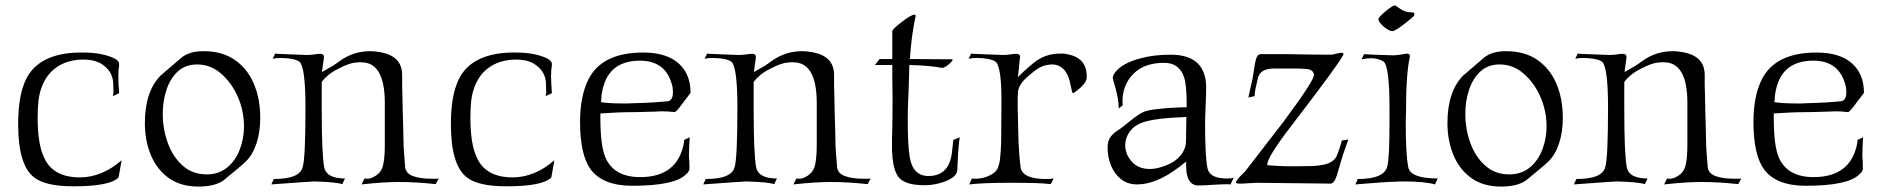

<svg xmlns="http://www.w3.org/2000/svg" viewBox="-20 -678 6947 709"><path d="M251 10Q148 10 106 -23Q47 -68 47 -220Q47 -325 76 -385Q119 -473 248 -483Q259 -484 268.5 -484Q278 -484 287 -484Q356 -484 401 -463Q420 -454 420 -441V-438Q417 -422 417 -397Q417 -372 420 -334L397 -323Q399 -329 399 -341Q399 -347 398.5 -355Q398 -363 398 -373Q395 -413 362 -437Q335 -458 288 -458H279Q210 -455 167 -411Q130 -371 122 -306Q119 -276 119 -243Q119 -197 124.5 -160.5Q130 -124 142 -98Q174 -23 275 -23Q356 -23 429 -86L418 -23Q387 10 251 10Z M713 11Q648 11 604 -20Q560 -51 537.5 -104.5Q515 -158 515 -223Q515 -340 573 -399Q578 -403 597 -419.5Q616 -436 650 -465Q679 -489 731 -489Q801 -489 847.5 -456.5Q894 -424 917.5 -368.5Q941 -313 941 -243Q941 -190 927 -148Q913 -106 887 -81Q877 -71 858 -55.5Q839 -40 815 -20Q783 11 713 11ZM743 -34Q788 -34 819 -59.5Q850 -85 865.5 -126Q881 -167 881 -211Q881 -269 858 -321Q835 -373 796 -406.5Q757 -440 708 -440Q664 -440 636 -413.5Q608 -387 594.5 -345.5Q581 -304 581 -258Q581 -202 599.5 -150.5Q618 -99 654.5 -66.5Q691 -34 743 -34Z M982 3 991 -17Q1088 -17 1098 -62Q1103 -79 1105.5 -134Q1108 -189 1108 -281Q1108 -427 1087 -449Q1074 -460 1038 -463Q1033 -463 1027.5 -463.5Q1022 -464 1017 -464Q999 -464 987 -461L996 -480Q1004 -479 1033.5 -478Q1063 -477 1113 -475Q1119 -475 1126 -475.5Q1133 -476 1142 -477Q1150 -479 1156 -479Q1162 -479 1164 -479Q1176 -479 1176 -468V-462Q1174 -452 1172.5 -439.5Q1171 -427 1169 -412Q1189 -423 1205.5 -433Q1222 -443 1235 -453Q1285 -489 1347 -489Q1364 -489 1380 -486Q1465 -473 1465 -401Q1465 -385 1465 -366Q1465 -347 1466 -325L1467 -276Q1468 -250 1468.5 -220.5Q1469 -191 1470 -158Q1470 -139 1472 -114Q1474 -89 1476 -62Q1478 -38 1504.5 -28Q1531 -18 1575 -18Q1584 -18 1590 -18Q1596 -18 1600 -19L1589 2Q1553 -2 1519 -4Q1485 -6 1453 -6Q1396 -6 1315 3L1326 -19Q1328 -18 1337 -18Q1351 -18 1368 -29.5Q1385 -41 1391 -57Q1401 -81 1401 -143V-298Q1401 -448 1314 -448Q1310 -448 1304.5 -448Q1299 -448 1294 -447Q1280 -446 1264 -440Q1248 -434 1229 -424Q1207 -413 1192 -400.5Q1177 -388 1168 -375V-275Q1168 -109 1177 -62Q1184 -19 1254 -19L1244 2Q1219 -6 1140 -8Q1132 -8 1092.5 -5Q1053 -2 982 3Z M1849 10Q1746 10 1704 -23Q1645 -68 1645 -220Q1645 -325 1674 -385Q1717 -473 1846 -483Q1857 -484 1866.5 -484Q1876 -484 1885 -484Q1954 -484 1999 -463Q2018 -454 2018 -441V-438Q2015 -422 2015 -397Q2015 -372 2018 -334L1995 -323Q1997 -329 1997 -341Q1997 -347 1996.5 -355Q1996 -363 1996 -373Q1993 -413 1960 -437Q1933 -458 1886 -458H1877Q1808 -455 1765 -411Q1728 -371 1720 -306Q1717 -276 1717 -243Q1717 -197 1722.5 -160.5Q1728 -124 1740 -98Q1772 -23 1873 -23Q1954 -23 2027 -86L2016 -23Q1985 10 1849 10Z M2315 8Q2205 8 2160 -54Q2122 -109 2122 -227Q2122 -324 2153 -385Q2203 -484 2355 -484Q2443 -484 2488 -442Q2530 -403 2530 -335L2501 -297Q2477 -263 2470 -264Q2448 -267 2423 -267Q2419 -267 2413.5 -266.5Q2408 -266 2403 -266L2329 -264Q2289 -264 2256.5 -262.5Q2224 -261 2197 -259V-243Q2197 -142 2215 -98Q2246 -24 2344 -24Q2481 -24 2505 -148Q2506 -152 2506 -155.5Q2506 -159 2506 -161L2527 -171Q2525 -151 2524 -103Q2525 -93 2525.5 -81Q2526 -69 2526 -54Q2525 -44 2513 -34Q2471 8 2315 8ZM2277 -296Q2288 -296 2299 -296Q2310 -296 2323 -297Q2365 -298 2395.5 -300Q2426 -302 2445 -304Q2465 -307 2465 -337Q2465 -345 2464 -353Q2463 -361 2460 -370Q2435 -454 2343 -454Q2220 -454 2202 -330Q2201 -327 2201 -319.5Q2201 -312 2199 -301Q2210 -299 2229.5 -297.5Q2249 -296 2277 -296Z M2577 3 2586 -17Q2683 -17 2693 -62Q2698 -79 2700.5 -134Q2703 -189 2703 -281Q2703 -427 2682 -449Q2669 -460 2633 -463Q2628 -463 2622.5 -463.5Q2617 -464 2612 -464Q2594 -464 2582 -461L2591 -480Q2599 -479 2628.5 -478Q2658 -477 2708 -475Q2714 -475 2721 -475.5Q2728 -476 2737 -477Q2745 -479 2751 -479Q2757 -479 2759 -479Q2771 -479 2771 -468V-462Q2769 -452 2767.5 -439.5Q2766 -427 2764 -412Q2784 -423 2800.5 -433Q2817 -443 2830 -453Q2880 -489 2942 -489Q2959 -489 2975 -486Q3060 -473 3060 -401Q3060 -385 3060 -366Q3060 -347 3061 -325L3062 -276Q3063 -250 3063.5 -220.5Q3064 -191 3065 -158Q3065 -139 3067 -114Q3069 -89 3071 -62Q3073 -38 3099.5 -28Q3126 -18 3170 -18Q3179 -18 3185 -18Q3191 -18 3195 -19L3184 2Q3148 -2 3114 -4Q3080 -6 3048 -6Q2991 -6 2910 3L2921 -19Q2923 -18 2932 -18Q2946 -18 2963 -29.5Q2980 -41 2986 -57Q2996 -81 2996 -143V-298Q2996 -448 2909 -448Q2905 -448 2899.5 -448Q2894 -448 2889 -447Q2875 -446 2859 -440Q2843 -434 2824 -424Q2802 -413 2787 -400.5Q2772 -388 2763 -375V-275Q2763 -109 2772 -62Q2779 -19 2849 -19L2839 2Q2814 -6 2735 -8Q2727 -8 2687.5 -5Q2648 -2 2577 3Z M3394 6Q3322 6 3298 -24Q3278 -50 3275 -109Q3274 -114 3274 -122.5Q3274 -131 3274 -143Q3274 -154 3274 -168.5Q3274 -183 3275 -201Q3275 -212 3275.5 -240.5Q3276 -269 3276 -317Q3276 -334 3275.5 -353.5Q3275 -373 3275 -395V-438H3211L3228 -460H3275V-563Q3275 -570 3310 -597Q3345 -624 3357 -624Q3361 -624 3361 -620V-618Q3346 -551 3340 -460L3496 -459Q3498 -459 3498 -458Q3498 -453 3482 -439Q3465 -425 3455 -428Q3434 -432 3405 -434.5Q3376 -437 3338 -438L3337 -405Q3336 -357 3334 -315.5Q3332 -274 3332 -239Q3332 -194 3333.5 -159.5Q3335 -125 3339 -100Q3350 -28 3409 -28Q3439 -28 3459 -42Q3486 -60 3494 -106Q3497 -128 3500 -161L3524 -171Q3523 -167 3521.5 -153Q3520 -139 3518 -113L3515 -50Q3514 -25 3470 -8Q3451 -1 3432 2.5Q3413 6 3394 6Z M3559 3 3569 -19Q3572 -18 3581 -18Q3607 -18 3630 -28Q3658 -40 3665 -59Q3671 -73 3673.5 -97Q3676 -121 3677 -154L3678 -298V-310Q3678 -427 3658 -449Q3644 -460 3609 -463Q3603 -463 3598 -463.5Q3593 -464 3588 -464Q3571 -464 3557 -461L3566 -480Q3574 -479 3603.5 -478Q3633 -477 3684 -475Q3689 -475 3696.5 -475.5Q3704 -476 3712 -477Q3721 -479 3726.5 -479Q3732 -479 3734 -479Q3747 -479 3747 -468Q3747 -464 3746 -462L3739 -393Q3743 -398 3757 -411Q3771 -424 3796 -445Q3839 -480 3892 -480Q3899 -480 3906 -480Q3913 -480 3920 -478Q3995 -465 3993 -392Q3993 -368 3945 -335Q3944 -335 3943.5 -334.5Q3943 -334 3942 -334Q3939 -334 3934 -361Q3920 -440 3864 -440Q3860 -440 3856 -439.5Q3852 -439 3847 -438Q3820 -435 3783 -402Q3739 -367 3739 -335Q3739 -323 3738 -324V-281Q3738 -260 3741 -158Q3742 -139 3743.5 -114.5Q3745 -90 3749 -58Q3758 -17 3842 -17Q3851 -17 3858.5 -17.5Q3866 -18 3871 -19L3860 2Q3837 -1 3802.5 -2Q3768 -3 3723 -3H3709Q3610 -3 3559 3Z M4406 7Q4360 7 4360 -67Q4360 -70 4360 -73.5Q4360 -77 4361 -81Q4354 -77 4347.5 -71.5Q4341 -66 4334 -61Q4250 3 4179 3Q4144 3 4119.5 -16.5Q4095 -36 4082.5 -67Q4070 -98 4070 -133Q4070 -157 4080 -171Q4090 -185 4104 -194Q4118 -203 4129 -212Q4155 -233 4171.5 -245.5Q4188 -258 4204 -265Q4218 -271 4247 -274.5Q4276 -278 4308 -280Q4340 -282 4362 -282V-295Q4362 -365 4352 -394Q4334 -446 4279 -446Q4209 -446 4169 -409Q4125 -368 4125 -302Q4125 -298 4125.5 -294.5Q4126 -291 4126 -289L4110 -277L4111 -282Q4111 -309 4098 -357Q4089 -387 4089 -390Q4089 -399 4098 -411Q4124 -445 4193 -463Q4219 -470 4246.5 -473Q4274 -476 4303 -476Q4434 -476 4434 -354Q4434 -343 4433.5 -326Q4433 -309 4432 -286Q4431 -264 4430.5 -247Q4430 -230 4430 -219Q4430 -100 4439 -56Q4447 -24 4492 -20Q4498 -19 4503.5 -19Q4509 -19 4513 -19Q4529 -19 4536 -22L4524 3Q4514 2 4499 2.5Q4484 3 4465 4Q4425 7 4406 7ZM4226 -54Q4248 -54 4273 -62.5Q4298 -71 4315 -82Q4353 -108 4359 -147Q4360 -164 4360 -189.5Q4360 -215 4361 -246Q4303 -244 4262.5 -239Q4222 -234 4197 -225Q4166 -213 4150.5 -190Q4135 -167 4135 -142Q4135 -109 4159 -81.5Q4183 -54 4226 -54Z M4558 0Q4544 0 4544 -4Q4544 -13 4577 -44Q4601 -75 4637 -121.5Q4673 -168 4720 -229Q4836 -385 4832 -403Q4829 -421 4806 -423Q4792 -425 4761.5 -425Q4731 -425 4685 -425Q4630 -425 4624 -385Q4619 -365 4616 -349.5Q4613 -334 4613 -323L4590 -318Q4592 -329 4596 -346.5Q4600 -364 4605 -386L4614 -442Q4620 -478 4634 -478H4734Q4790 -477 4830.5 -476.5Q4871 -476 4894 -476Q4902 -476 4915 -480Q4929 -483 4934 -483Q4941 -483 4941 -479Q4941 -477 4939 -473Q4921 -438 4749 -214Q4660 -98 4660 -72V-68Q4671 -67 4694.5 -65.5Q4718 -64 4755 -64H4769Q4831 -64 4850 -67Q4907 -73 4918 -107Q4921 -115 4925.5 -127.5Q4930 -140 4935 -159L4959 -163L4939 -106L4917 -32Q4908 -2 4895 0Q4801 -1 4620 -3L4566 0Z M5122 -563Q5109 -563 5088 -581Q5070 -598 5070 -607Q5070 -615 5101 -640Q5124 -658 5130 -658Q5134 -658 5141 -652Q5147 -648 5152 -644.5Q5157 -641 5162 -639Q5176 -632 5197 -632Q5203 -632 5203 -625Q5203 -621 5200 -618Q5197 -615 5189.5 -608.5Q5182 -602 5169 -592Q5132 -563 5122 -563ZM4985 3 4994 -17Q5092 -17 5103 -64Q5107 -79 5109 -119.5Q5111 -160 5111 -227V-276Q5111 -431 5090 -450Q5071 -463 5042 -463Q5035 -463 5026.5 -462Q5018 -461 5008 -459L5017 -478Q5029 -477 5054 -476Q5079 -475 5116 -474Q5123 -473 5131.5 -474Q5140 -475 5150 -476Q5161 -478 5167 -479Q5173 -480 5175 -480Q5186 -480 5186 -472V-467Q5179 -436 5175.5 -386Q5172 -336 5172 -268L5171 -227Q5171 -109 5180 -62Q5187 -19 5289 -19L5279 3Q5241 -8 5162 -8Q5156 -8 5149.5 -8Q5143 -8 5135 -7Q5119 -7 5081.5 -4.5Q5044 -2 4985 3Z M5523 11Q5458 11 5414 -20Q5370 -51 5347.5 -104.5Q5325 -158 5325 -223Q5325 -340 5383 -399Q5388 -403 5407 -419.5Q5426 -436 5460 -465Q5489 -489 5541 -489Q5611 -489 5657.5 -456.5Q5704 -424 5727.5 -368.5Q5751 -313 5751 -243Q5751 -190 5737 -148Q5723 -106 5697 -81Q5687 -71 5668 -55.5Q5649 -40 5625 -20Q5593 11 5523 11ZM5553 -34Q5598 -34 5629 -59.5Q5660 -85 5675.5 -126Q5691 -167 5691 -211Q5691 -269 5668 -321Q5645 -373 5606 -406.5Q5567 -440 5518 -440Q5474 -440 5446 -413.5Q5418 -387 5404.5 -345.5Q5391 -304 5391 -258Q5391 -202 5409.5 -150.5Q5428 -99 5464.5 -66.5Q5501 -34 5553 -34Z M5792 3 5801 -17Q5898 -17 5908 -62Q5913 -79 5915.5 -134Q5918 -189 5918 -281Q5918 -427 5897 -449Q5884 -460 5848 -463Q5843 -463 5837.5 -463.5Q5832 -464 5827 -464Q5809 -464 5797 -461L5806 -480Q5814 -479 5843.5 -478Q5873 -477 5923 -475Q5929 -475 5936 -475.5Q5943 -476 5952 -477Q5960 -479 5966 -479Q5972 -479 5974 -479Q5986 -479 5986 -468V-462Q5984 -452 5982.5 -439.5Q5981 -427 5979 -412Q5999 -423 6015.5 -433Q6032 -443 6045 -453Q6095 -489 6157 -489Q6174 -489 6190 -486Q6275 -473 6275 -401Q6275 -385 6275 -366Q6275 -347 6276 -325L6277 -276Q6278 -250 6278.5 -220.5Q6279 -191 6280 -158Q6280 -139 6282 -114Q6284 -89 6286 -62Q6288 -38 6314.5 -28Q6341 -18 6385 -18Q6394 -18 6400 -18Q6406 -18 6410 -19L6399 2Q6363 -2 6329 -4Q6295 -6 6263 -6Q6206 -6 6125 3L6136 -19Q6138 -18 6147 -18Q6161 -18 6178 -29.5Q6195 -41 6201 -57Q6211 -81 6211 -143V-298Q6211 -448 6124 -448Q6120 -448 6114.5 -448Q6109 -448 6104 -447Q6090 -446 6074 -440Q6058 -434 6039 -424Q6017 -413 6002 -400.5Q5987 -388 5978 -375V-275Q5978 -109 5987 -62Q5994 -19 6064 -19L6054 2Q6029 -6 5950 -8Q5942 -8 5902.5 -5Q5863 -2 5792 3Z M6648 8Q6538 8 6493 -54Q6455 -109 6455 -227Q6455 -324 6486 -385Q6536 -484 6688 -484Q6776 -484 6821 -442Q6863 -403 6863 -335L6834 -297Q6810 -263 6803 -264Q6781 -267 6756 -267Q6752 -267 6746.5 -266.5Q6741 -266 6736 -266L6662 -264Q6622 -264 6589.5 -262.5Q6557 -261 6530 -259V-243Q6530 -142 6548 -98Q6579 -24 6677 -24Q6814 -24 6838 -148Q6839 -152 6839 -155.5Q6839 -159 6839 -161L6860 -171Q6858 -151 6857 -103Q6858 -93 6858.5 -81Q6859 -69 6859 -54Q6858 -44 6846 -34Q6804 8 6648 8ZM6610 -296Q6621 -296 6632 -296Q6643 -296 6656 -297Q6698 -298 6728.5 -300Q6759 -302 6778 -304Q6798 -307 6798 -337Q6798 -345 6797 -353Q6796 -361 6793 -370Q6768 -454 6676 -454Q6553 -454 6535 -330Q6534 -327 6534 -319.5Q6534 -312 6532 -301Q6543 -299 6562.5 -297.5Q6582 -296 6610 -296Z"/></svg>

Font: Gideon Roman
Style: Regular
Weight: 400
Designer: Robert E. Leuschke
Foundry: Robert E. Leuschke
Version: Version 2.010